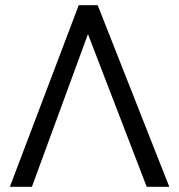

<svg xmlns="http://www.w3.org/2000/svg" viewBox="-20 -720 690 740"><path d="M18 0 283.5 -700H356.5L632.5 0H545.5L319 -588.5L103 0Z"/></svg>

Font: Geologica ExtraLight
Style: Regular
Weight: 200
Designer: Sindre Bremnes, Frode Helland
Foundry: Monokrom Skriftforlag AS
Version: Version 1.010; ttfautohint (v1.8.4.7-5d5b);gftools[0.9.28]